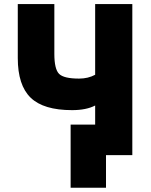

<svg xmlns="http://www.w3.org/2000/svg" viewBox="-20 -752 733 933"><path d="M442.4 -239.3Q399.4 -216.8 330.1 -216.8Q191.4 -216.8 128.9 -277.3Q66.4 -337.9 66.4 -469.7V-732.4H244.1V-490.2Q244.1 -416 267.1 -393.1Q290 -370.1 364.3 -370.1Q408.2 -370.1 442.4 -388.7V-732.4H623V2H502H495.1V160.2H323.2V-146.5H442.4Z"/></svg>

Font: Gen Shin Gothic Heavy
Style: Bold
Weight: 900
Designer: [Source Han Sans]
Ryoko NISHIZUKA  (kana & ideographs); Paul D. Hunt (Latin, Greek & Cyrillic); Wenlong ZHANG  (bopomofo
Version: Version 1.002.20150607